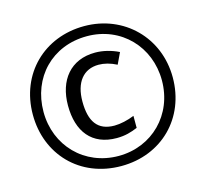

<svg xmlns="http://www.w3.org/2000/svg" viewBox="-105 -844 1042 973"><g transform="rotate(-15 415.5 -357.0)"><path d="M416 10C628 10 783 -144 783 -357C783 -567 624 -724 416 -724C206 -724 49 -572 49 -357C49 -149 198 10 416 10ZM416 -43C237 -43 105 -179 105 -357C105 -537 233 -671 416 -671C596 -671 726 -533 726 -357C726 -177 592 -43 416 -43ZM430 -133C474 -133 507 -143 540 -157V-220C506 -206 466 -197 435 -197C347 -197 309 -252 309 -357C309 -457 356 -516 436 -516C465 -516 497 -508 530 -491L558 -550C520 -569 476 -580 435 -580C306 -580 233 -489 233 -356C233 -219 300 -133 430 -133Z"/></g></svg>

Font: Noto Sans Myanmar UI SemiCondensed
Style: Regular
Weight: 400
Width: 4
Designer: Monotype Design Team
Foundry: Monotype Imaging Inc.
Version: Version 2.103